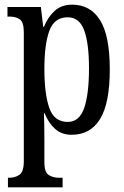

<svg xmlns="http://www.w3.org/2000/svg" viewBox="-20 -566 533 822"><path d="M14 236V195H20Q44 195 63 182.5Q82 170 82 123V-427Q82 -471 65 -483Q48 -495 22 -495H12V-536H155L165 -451H168Q185 -493 214 -519.5Q243 -546 289 -546Q367 -546 408.5 -479.5Q450 -413 450 -269Q450 -124 408.5 -56.5Q367 11 287 11Q244 11 216 -14Q188 -39 171 -81H168Q169 -59 169.5 -30.5Q170 -2 170 33V128Q170 172 189 183.5Q208 195 231 195H248V236ZM270 -44Q320 -44 340.5 -104Q361 -164 361 -273Q361 -380 340.5 -436Q320 -492 270 -492Q212 -492 191 -433.5Q170 -375 170 -272Q170 -164 191 -104Q212 -44 270 -44Z"/></svg>

Font: Noto Serif Tamil ExtraCondensed
Style: Regular
Weight: 400
Width: 2
Designer: Indian Type Foundry, Tom Grace, and the Monotype Design Team
Foundry: Monotype Imaging Inc.
Version: Version 2.004; ttfautohint (v1.8.4.7-5d5b)